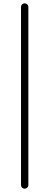

<svg xmlns="http://www.w3.org/2000/svg" viewBox="-20 -847 294 1147"><path d="M105.5 258.8V-805.7Q105.5 -814.5 111.8 -820.8Q118.2 -827.1 127 -827.1Q135.7 -827.1 142.6 -820.8Q149.4 -814.5 149.4 -805.7V258.8Q149.4 267.6 142.6 273.9Q135.7 280.3 127 280.3Q118.2 280.3 111.8 273.9Q105.5 267.6 105.5 258.8Z"/></svg>

Font: Gen Jyuu Gothic Light
Style: Regular
Weight: 200
Designer: [Source Han Sans]
Ryoko NISHIZUKA  (kana & ideographs); Paul D. Hunt (Latin, Greek & Cyrillic); Wenlong ZHANG  (bopomofo
Version: Version 1.002.20150607